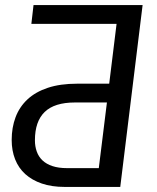

<svg xmlns="http://www.w3.org/2000/svg" viewBox="-20 -736 617 756"><path d="M369 -74 401 -332.5H275Q194.5 -332.5 156 -295.2Q117.5 -258 117.5 -183.5Q117.5 -159.5 124.8 -139.2Q132 -119 147.2 -104.5Q162.5 -90 186.5 -82Q210.5 -74 244 -74ZM541.5 -716 453.5 0H234.5Q184 0 145 -13.2Q106 -26.5 79.5 -50.5Q53 -74.5 39.5 -108.8Q26 -143 26 -185Q26 -233.5 41.2 -274.2Q56.5 -315 88 -344.5Q119.5 -374 168.2 -390.2Q217 -406.5 284 -406.5H410L439 -642H103.5L112 -716Z"/></svg>

Font: Lato 2
Style: Italic
Weight: 400
Italic angle: -7°
Designer: Lukasz Dziedzic with Adam Twardoch and Botio Nikoltchev
Foundry: tyPoland Lukasz Dziedzic
Version: Version 2.015; 2015-08-06; http://www.latofonts.com/